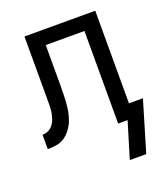

<svg xmlns="http://www.w3.org/2000/svg" viewBox="-129 -611 763 877"><g transform="rotate(-20 252.0 -172.5)"><path d="M431 175H351L404 0H358V-450H170V-256Q170 -235 169.5 -213.5Q169 -192 167.5 -170.5Q166 -149 162 -127.5Q158 -106 150 -86Q142 -66 129 -48.5Q116 -31 98.5 -19Q81 -7 59.5 -3.5Q38 0 16 0V-70Q27 -70 38 -73.5Q49 -77 57.5 -84.5Q66 -92 72 -101.5Q78 -111 81.5 -121.5Q85 -132 87.5 -143Q90 -154 91 -165Q92 -176 92 -187Q92 -198 92 -209V-520H436V-70H504Z"/></g></svg>

Font: Iosevka www.saffi
Style: Regular
Weight: 400
Monospace: yes
Designer: Belleve Invis
Foundry: Belleve Invis
Version: Version 22.0.2; ttfautohint (v1.8.3)